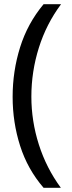

<svg xmlns="http://www.w3.org/2000/svg" viewBox="-20 -734 340 912"><path d="M40 -274Q40 -396 75.5 -509.5Q111 -623 187 -714H270Q200 -620 164.5 -507Q129 -394 129 -275Q129 -159 164.5 -47.5Q200 64 269 158H187Q111 70 75.5 -41.5Q40 -153 40 -274Z"/></svg>

Font: Noto Sans Masaram Gondi
Style: Regular
Weight: 400
Designer: Ek Type & Mukund Gokhale
Foundry: Ek Type
Version: Version 1.004; ttfautohint (v1.8.4.7-5d5b)